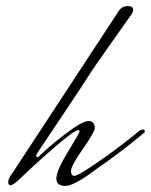

<svg xmlns="http://www.w3.org/2000/svg" viewBox="-20 -597 495 630"><path d="M436 -167Q443 -172 449 -172Q455 -172 455 -166V-163Q376 -97 300 -45Q224 13 194.5 13Q165 13 165 -11Q165 -37 203 -99Q241 -161 241 -165.5Q241 -170 237 -170Q224 -170 157.5 -112.5Q91 -55 41 -6Q22 11 14.5 11Q7 11 7 0Q7 -11 20 -28L369 -560Q380 -577 398.5 -577Q417 -577 417 -565Q417 -558 411.5 -550Q406 -542 344 -454.5Q282 -367 272.5 -351Q263 -335 185.5 -219Q108 -103 103.5 -96.5Q99 -90 99 -86Q99 -82 102.5 -82Q106 -82 107 -83Q139 -115 194.5 -157.5Q250 -200 271 -200Q279 -200 285 -194.5Q291 -189 291 -176.5Q291 -164 252 -108.5Q213 -53 213 -36.5Q213 -20 223.5 -20Q234 -20 276 -48Q351 -98 414 -149Z"/></svg>

Font: Mrs Saint Delafield
Style: Regular
Weight: 400
Designer: Alejandro Paul
Foundry: Alejandro Paul
Version: Version 1.000